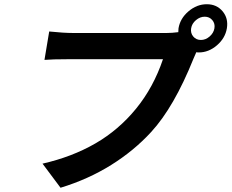

<svg xmlns="http://www.w3.org/2000/svg" viewBox="-20 -835 1095 908"><path d="M894 -662.3Q907.7 -646 930 -646Q952.4 -646 971.2 -662.3Q990.1 -678.6 994 -701Q997.9 -723.4 984.2 -739.7Q970.5 -756 948.2 -756Q925.8 -756 906.6 -739.7Q887.4 -723.4 883.9 -701Q880.3 -678.6 894 -662.3ZM325.3 -679H768.5Q793.3 -679 823.2 -682.9Q823.2 -693.9 824.2 -701Q832 -747.9 871.4 -781.4Q910.9 -815 958.1 -815Q1004.6 -815 1032.7 -781.6Q1060.7 -748.2 1052.9 -701Q1045.1 -654.5 1005.9 -620.7Q966.6 -587 920.1 -587Q912.3 -587 908.4 -588.1L895.6 -558.9Q802.9 -328.1 695 -210.9Q614 -122.5 505.9 -54.9Q397.7 12.8 266.3 52.9L181.1 -61.1Q320 -92.7 430.6 -156.4Q541.2 -220.2 623.6 -321.2Q706 -422.2 750.7 -555H305Q228 -555 190.3 -551.8L212.7 -686.1Q281.2 -679 325.3 -679Z"/></svg>

Font: Karasuma Gothic
Style: Bold Italic
Weight: 700
Italic angle: 9.39998°
Designer: Rasmus Andersson / Ryoko Nishizuka
Foundry: Genbu
Version: Version 1.00